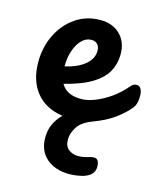

<svg xmlns="http://www.w3.org/2000/svg" viewBox="-108 -546 739 876"><g transform="rotate(15 261.0 -108.0)"><path d="M303 250Q234 250 193.5 214.5Q153 179 153 118Q153 81 166 53Q179 25 203 1Q121 -11 77 -66Q33 -121 33 -208Q33 -278 61.5 -336.5Q90 -395 141 -430.5Q192 -466 259 -466Q316 -466 351.5 -431.5Q387 -397 387 -338Q387 -295 367.5 -258Q348 -221 300.5 -191.5Q253 -162 170 -141Q196 -95 265 -95Q294 -95 330 -109Q366 -123 402 -148.5Q438 -174 467 -209Q475 -218 481.5 -220.5Q488 -223 494 -223Q508 -223 515 -210.5Q522 -198 522 -178Q522 -164 519 -147.5Q516 -131 503 -116Q481 -89 442.5 -60.5Q404 -32 342 -9Q292 10 273.5 40.5Q255 71 255 98Q255 131 274.5 145.5Q294 160 317 160Q328 160 339.5 158.5Q351 157 364 153Q393 143 404.5 150.5Q416 158 417 181Q418 200 408 215Q398 230 370 240Q357 244 338 247Q319 250 303 250ZM154 -221V-219Q214 -233 247.5 -261Q281 -289 281 -326Q281 -346 270.5 -357Q260 -368 242 -368Q217 -368 197 -348Q177 -328 165.5 -294.5Q154 -261 154 -221Z"/></g></svg>

Font: Pacifico
Style: Regular
Weight: 400
Designer: Vernon Adams
Foundry: Vernon Adams
Version: Version 3.010; ttfautohint (v1.8.4.7-5d5b)